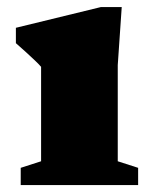

<svg xmlns="http://www.w3.org/2000/svg" viewBox="-20 -536 446 556"><path d="M332.5 -515.5 321 -347.5V-69L380 -50V0H40V-50L99 -69V-342.5Q93 -349.5 81.2 -360.8Q69.5 -372 55.2 -385Q41 -398 26 -411V-455.5L272 -515.5Z"/></svg>

Font: Newsreader 9pt ExtraBold
Style: Regular
Weight: 800
Designer: Hugues Gentile
Foundry: Production Type
Version: Version 1.003